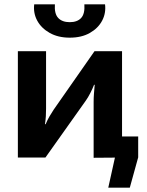

<svg xmlns="http://www.w3.org/2000/svg" viewBox="-20 -732 684 892"><path d="M417 -98H622V-1L583 140H483L514 0H417ZM547 -494V0L415 1V-259Q415 -278 416.5 -297Q418 -316 420 -338H417Q410 -320 399.5 -299.5Q389 -279 379 -265L191 0H63V-494H194V-228Q194 -210 193 -192.5Q192 -175 189 -155H192Q200 -174 209.5 -190.5Q219 -207 229 -222L419 -494ZM372 -712H468Q473 -671 454.5 -636Q436 -601 397.5 -579Q359 -557 304 -557Q250 -557 211 -579Q172 -601 153 -636Q134 -671 139 -712H235Q232 -668 250.5 -648.5Q269 -629 304 -629Q339 -629 357 -648.5Q375 -668 372 -712Z"/></svg>

Font: Exo 2
Style: Bold
Weight: 700
Designer: Natanael Gama
Foundry: Natanael Gama
Version: Version 2.010